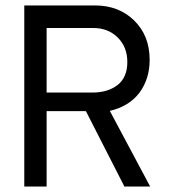

<svg xmlns="http://www.w3.org/2000/svg" viewBox="-20 -686 621 706"><path d="M151.4 -345.7H320.3Q377 -345.7 413.1 -374Q448.2 -402.3 448.2 -458Q448.2 -513.7 412.1 -548.8Q376 -584 320.3 -583H151.4ZM532.2 0H437.5L295.9 -277.3H151.4V0H69.3V-666H329.1Q417 -666 473.6 -610.4Q530.3 -554.7 530.3 -465.8Q530.3 -396.5 493.2 -345.7Q455.1 -294.9 383.8 -278.3Z"/></svg>

Font: BF_TEXT
Style: Regular
Weight: 400
Foundry: EA DICE
Version: Version 1.404